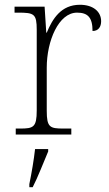

<svg xmlns="http://www.w3.org/2000/svg" viewBox="-20 -564 459 805"><path d="M46 0H279V-25H246C189 -25 176 -30 176 -100V-280C176 -393 226 -511 303 -511C347 -511 368 -492 368 -434C393 -434 404 -452 404 -475C404 -515 371 -544 315 -544C236 -544 200 -485 176 -427H174L167 -536H41V-511H56C123 -511 134 -506 134 -439V-101C134 -30 120 -25 64 -25H46ZM103 208V221H117C138 181 164 113 182 71V61H127C122 106 113 159 103 208Z"/></svg>

Font: Noto Serif Gurmukhi ExtraLight
Style: Regular
Weight: 200
Designer: Vaibhav Singh and the Monotype Design Team
Foundry: Monotype Imaging Inc.
Version: Version 2.004